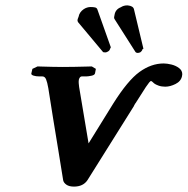

<svg xmlns="http://www.w3.org/2000/svg" viewBox="-20 -680 695 711"><path d="M427 -653Q438 -660 450 -660H453Q473 -658 476 -646L511 -500Q511 -499 509.5 -498.5Q508 -498 507 -497Q507 -492 499 -486Q493 -484 490 -484Q485 -484 482 -487L405 -608Q402 -612 402.5 -616Q403 -620 404 -624Q407 -645 427 -653ZM290 -646Q302 -654 316 -654Q325 -654 332 -652.5Q339 -651 341 -644L390 -506Q391 -505 389.5 -503Q388 -501 388 -500Q386 -493 381 -490Q375 -486 371 -486H369Q362 -486 361 -488L269 -598Q267 -602 267 -604Q267 -608 268.5 -611.5Q270 -615 271 -618Q274 -635 290 -646ZM399 -296Q453 -382 496.5 -413.5Q540 -445 586 -445Q599 -445 615 -441Q631 -437 643 -428Q655 -419 655 -405Q655 -404 654.5 -402Q654 -400 654 -398Q650 -379 630 -369Q610 -359 592 -359Q578 -359 567 -363Q556 -367 551 -371Q542 -380 539 -380Q535 -380 520 -357.5Q505 -335 482 -298Q480 -296 479 -293.5Q478 -291 476 -289H477Q434 -220 390.5 -151Q347 -82 304 -13Q288 11 254 11Q236 11 226 4Q216 -3 214 -12Q206 -64 196 -123.5Q186 -183 176.5 -242.5Q167 -302 159 -353Q155 -376 150.5 -386.5Q146 -397 137 -397H126Q113 -397 104 -400Q95 -403 96 -408L100 -425L119 -434Q119 -434 135.5 -433.5Q152 -433 174 -432.5Q196 -432 212 -432Q232 -432 257 -432.5Q282 -433 301 -433.5Q320 -434 320 -434L335 -425L332 -409Q331 -402 318.5 -399.5Q306 -397 299 -397H282Q275 -396 272 -385Q271 -378 271.5 -372Q272 -366 273 -358L308 -149Z"/></svg>

Font: Libertinus Serif SemiBold
Style: Italic
Weight: 600
Italic angle: -11.5°
Designer: Philipp H. Poll, Khaled Hosny
Foundry: Caleb Maclennan
Version: Version 7.051;RELEASE